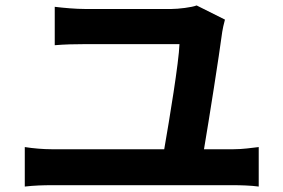

<svg xmlns="http://www.w3.org/2000/svg" viewBox="-20 -721 1040 705"><path d="M729 -173C748 -285 784 -513 796 -604C797 -612 802 -635 806 -649L702 -701C685 -694 635 -688 609 -688H293C259 -688 213 -692 181 -696V-555C217 -558 254 -559 294 -559H639C637 -494 602 -282 583 -173H170C139 -173 103 -176 71 -181V-36C105 -40 140 -41 170 -41H837C860 -41 902 -40 930 -36V-181C904 -178 872 -173 837 -173Z"/></svg>

Font: Noto Sans CJK KR Bold
Style: Regular
Weight: 700
Designer: Ryoko NISHIZUKA (kana & ideographs); Paul D. Hunt (Latin, Greek & Cyrillic); Wenlong ZHANG (bopomofo); Sandoll Communica
Foundry: Adobe Systems Incorporated
Version: Version 1.004;PS 1.004;hotconv 1.0.82;makeotf.lib2.5.63406